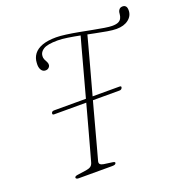

<svg xmlns="http://www.w3.org/2000/svg" viewBox="-133 -857 921 973"><g transform="rotate(-20 328.0 -371.0)"><path d="M113 -357Q114 -361.5 117.8 -363.8Q121.5 -366 128 -366H479.5Q486 -366 487.8 -363.8Q489.5 -361.5 488 -357Q486.5 -352.5 482.8 -349.8Q479 -347 472.5 -347H121Q115 -347 113.2 -349.8Q111.5 -352.5 113 -357ZM263 -710.5Q284.5 -710.5 315.8 -706.2Q347 -702 381.8 -695.5Q416.5 -689 449.8 -682.5Q483 -676 509.8 -671.8Q536.5 -667.5 551 -667.5Q573 -667.5 585 -673.5Q597 -679.5 601.5 -690.5Q605.5 -699.5 606.2 -707.8Q607 -716 608 -722Q610.5 -731.5 616.8 -737Q623 -742.5 634 -742.5Q643.5 -742.5 649.8 -735.8Q656 -729 656 -714Q656 -684 631.5 -664.8Q607 -645.5 566.5 -645.5Q546.5 -645.5 517.2 -650.5Q488 -655.5 454 -662.5Q420 -669.5 385 -676.5Q350 -683.5 318.8 -688.2Q287.5 -693 265 -693Q210 -693 188.5 -679.5Q167 -666 166 -645.5Q165 -634.5 169 -625.8Q173 -617 177.5 -609.2Q182 -601.5 181.5 -592.5Q181.5 -584.5 174.2 -577.5Q167 -570.5 155 -571Q141 -571.5 133 -585.2Q125 -599 127 -621.5Q128 -648.5 143.2 -668.8Q158.5 -689 188.2 -699.8Q218 -710.5 263 -710.5ZM249 -48.5Q246 -37 251.8 -31.5Q257.5 -26 270 -24L316.5 -17.5Q331.5 -15.5 328 -8Q326 -3.5 321.2 -1.8Q316.5 0 307 0H126.5Q119 0 115.2 -2.8Q111.5 -5.5 112 -9Q113 -14 118.5 -16Q124 -18 133.5 -19L175.5 -25Q191.5 -27.5 200.5 -33.5Q209.5 -39.5 213.5 -53.5Q220.5 -79 231.5 -118.5Q242.5 -158 255.8 -207Q269 -256 283.8 -310Q298.5 -364 313.2 -418.5Q328 -473 341.8 -523.8Q355.5 -574.5 367 -617Q378.5 -659.5 387 -689.5L421 -683Q413 -653 401.5 -610.2Q390 -567.5 376 -516.2Q362 -465 347 -410Q332 -355 317.2 -300.8Q302.5 -246.5 289.5 -198Q276.5 -149.5 266 -110.8Q255.5 -72 249 -48.5Z"/></g></svg>

Font: Fraunces Thin
Style: Italic
Weight: 250
Italic angle: -16°
Version: Version 1.000;[b76b70a41]